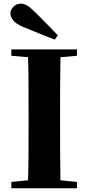

<svg xmlns="http://www.w3.org/2000/svg" viewBox="-20 -1013 476 1033"><path d="M291 -823.2 274.9 -799.8Q232.4 -815.9 189.7 -833.3Q147 -850.6 104 -868.2Q64.5 -885.3 50.3 -904.3Q36.1 -923.3 36.1 -939.9Q36.1 -959.5 51.8 -976.3Q67.4 -993.2 91.8 -993.2Q109.9 -993.2 126.7 -982.9Q143.6 -972.7 169.9 -946.8Q198.7 -918 229.5 -886.7Q260.3 -855.5 291 -823.2ZM394 -712.9 305.2 -705.1Q303.7 -628.4 303.5 -550.8Q303.2 -473.1 303.2 -395V-352.1Q303.2 -274.9 303.5 -197.5Q303.7 -120.1 305.2 -43L394 -34.2V0H41V-34.2L130.9 -43Q133.3 -118.7 133.5 -195.8Q133.8 -272.9 133.8 -351.1V-395Q133.8 -473.1 133.5 -550.5Q133.3 -627.9 130.9 -705.1L41 -712.9V-747.1H394Z"/></svg>

Font: Source Han Serif JP Heavy
Style: Regular
Weight: 900
Designer: Ryoko NISHIZUKA  (kana & ideographs); Frank Grießhammer (Latin, Greek & Cyrillic); Wenlong ZHANG  (bopomofo); Sandoll Co
Foundry: Adobe Systems Incorporated
Version: Version 1.001;PS 1.001;hotconv 16.6.54;makeotf.lib2.5.65590